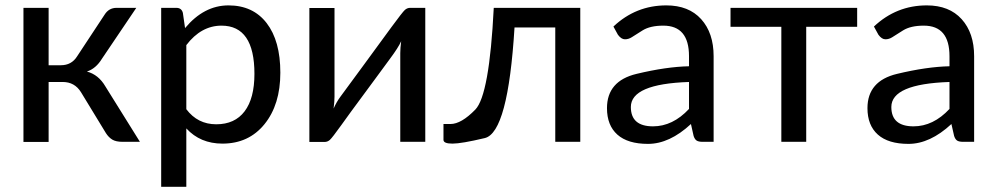

<svg xmlns="http://www.w3.org/2000/svg" viewBox="-20 -537 3771 727"><path d="M421.4 -507.3H496.1L366.2 -314.9Q343.3 -277.3 309.1 -266.1Q353 -254.4 378.9 -210L509.8 0H444.3Q418.9 0 405 -8.5Q391.1 -17.1 380.9 -33.2L286.6 -188Q262.7 -226.6 217.3 -226.6H164.1V0.5H68.8V-507.3H164.1V-290H210.4Q251 -290 272 -323.7L376 -481.4Q392.1 -507.3 421.4 -507.3Z M943.4 -257.3Q943.4 -439.9 818.8 -439.9Q741.7 -439.9 685.5 -366.2V-123.5Q728.5 -66.4 798.8 -66.4Q869.1 -66.4 906.2 -115.5Q943.4 -164.6 943.4 -257.3ZM685.5 170.4H590.3V-507.3H647.5Q667.5 -507.3 672.4 -488.3L680.7 -430.7Q752.4 -516.6 845.2 -516.6Q938 -516.6 989.7 -449.5Q1041.5 -382.3 1041.5 -261.7Q1041.5 -141.1 981.7 -67.1Q921.9 6.8 822.3 6.8Q738.3 6.8 685.5 -50.8Z M1151.4 0.5V-506.8H1246.6V-170.9Q1246.6 -153.3 1243.2 -126Q1254.4 -151.4 1269 -170.9Q1283.7 -190.4 1352.1 -283.9Q1420.4 -377.4 1462.4 -434.6Q1504.4 -491.7 1513.2 -499.5Q1522 -507.3 1533.2 -507.3H1590.3V0H1495.6V-335.9Q1495.6 -354.5 1499 -380.9Q1488.3 -356.9 1456.3 -314Q1424.3 -271 1403.3 -241.9Q1382.3 -212.9 1345.2 -163.1Q1308.1 -113.3 1272.9 -64Q1237.8 -15.1 1229 -7.3Q1220.2 0.5 1209 0.5Z M2177.2 -507.3V0H2082.5V-433.1H1928.2Q1903.8 -35.2 1815.7 -14.2Q1727.5 6.8 1693.4 6.8Q1659.2 6.8 1659.2 -7.3V-67.4H1685.5Q1726.6 -67.4 1779.8 -122.1Q1833 -176.8 1849.6 -507.3Z M2452.6 -58.6Q2527.3 -58.6 2588.9 -124.5V-226.6Q2368.7 -219.2 2368.7 -131.8Q2368.7 -58.6 2452.6 -58.6ZM2502.9 -516.6Q2587.9 -516.6 2635 -464.4Q2682.1 -412.1 2682.1 -324.2V0H2640.1Q2626 0 2618.4 -4.4Q2610.8 -8.8 2606.4 -22L2596.2 -67.4Q2515.1 7.8 2433.6 7.8Q2356.9 7.8 2317.6 -27.3Q2278.3 -62.5 2278.3 -127.4Q2278.3 -230.5 2390.4 -257.3Q2502.4 -284.2 2588.9 -286.1V-324.2Q2588.9 -439.9 2491.7 -439.9Q2441.9 -439.9 2413.1 -421.9Q2384.3 -403.8 2372.1 -396Q2359.9 -388.2 2346.2 -388.2Q2332.5 -388.2 2319.8 -405.3L2302.7 -436.5Q2387.7 -516.6 2502.9 -516.6Z M2746.1 -507.3H3225.6V-435.5H3032.7V0H2938.5V-435.5H2746.1Z M3439 -58.6Q3513.7 -58.6 3575.2 -124.5V-226.6Q3355 -219.2 3355 -131.8Q3355 -58.6 3439 -58.6ZM3489.3 -516.6Q3574.2 -516.6 3621.3 -464.4Q3668.5 -412.1 3668.5 -324.2V0H3626.5Q3612.3 0 3604.7 -4.4Q3597.2 -8.8 3592.8 -22L3582.5 -67.4Q3501.5 7.8 3419.9 7.8Q3343.3 7.8 3304 -27.3Q3264.6 -62.5 3264.6 -127.4Q3264.6 -230.5 3376.7 -257.3Q3488.8 -284.2 3575.2 -286.1V-324.2Q3575.2 -439.9 3478 -439.9Q3428.2 -439.9 3399.4 -421.9Q3370.6 -403.8 3358.4 -396Q3346.2 -388.2 3332.5 -388.2Q3318.8 -388.2 3306.2 -405.3L3289.1 -436.5Q3374 -516.6 3489.3 -516.6Z"/></svg>

Font: Lato-Medium
Style: Regular
Weight: 500
Designer: Lukasz Dziedzic
Foundry: tyPoland Lukasz Dziedzic
Version: Version 2.006; 2014-01-15